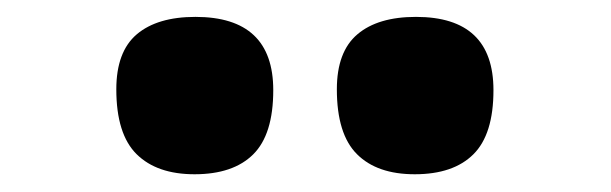

<svg xmlns="http://www.w3.org/2000/svg" viewBox="-20 -842 713 224"><path d="M463.9 -638.7Q419.9 -638.7 396.5 -662.1Q373 -685.5 373 -737.8Q373 -781.7 397 -802Q420.9 -822.3 465.3 -822.3Q555.7 -822.3 555.7 -736.8Q555.7 -685.1 532.2 -661.9Q508.8 -638.7 463.9 -638.7ZM207 -638.7Q163.1 -638.7 139.4 -662.1Q115.7 -685.5 115.7 -737.8Q115.7 -781.7 139.6 -802Q163.6 -822.3 208 -822.3Q298.8 -822.3 298.8 -736.8Q298.8 -685.1 275.4 -661.9Q252 -638.7 207 -638.7Z"/></svg>

Font: Pinar DS2-Bold
Style: Regular
Weight: 700
Designer: Amin Abedi
Version: Version 2.000